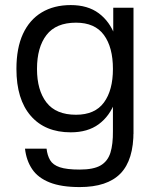

<svg xmlns="http://www.w3.org/2000/svg" viewBox="-20 -536 632 768"><path d="M263 -6.7Q160.3 -6.7 103 -72.7Q45.7 -138.7 45.7 -260.3Q45.7 -343.7 71.8 -400.3Q98 -457 146.8 -486.3Q195.7 -515.7 263 -515.7Q331 -515.7 375 -483Q419 -450.3 440.2 -392.7Q461.3 -335 461.3 -260.3Q461.3 -186.7 440.2 -129.2Q419 -71.7 375 -39.2Q331 -6.7 263 -6.7ZM284 -77Q359.7 -77 395.7 -126Q431.7 -175 431.7 -260.3Q431.7 -346.7 395.7 -396Q359.7 -445.3 284 -445.3Q204 -445.3 166 -396Q128 -346.7 128 -260.3Q128 -175 166 -126Q204 -77 284 -77ZM433 -505H514V0H431.7V-381.7L433 -389ZM514 -12Q514.7 104 461.8 158.2Q409 212.3 298.7 212.3Q225.3 212.3 178.7 193.8Q132 175.3 108.7 140.7Q85.3 106 80 58.7H166.3Q169.3 85.7 180.5 104.7Q191.7 123.7 219.3 133Q247 142.3 298.7 142.3Q354 142.3 382.5 125.7Q411 109 421.7 74.8Q432.3 40.7 431.7 -12Z"/></svg>

Font: 42dot Sans Light
Style: Regular
Weight: 300
Designer: 42dot
Version: Version 1.000